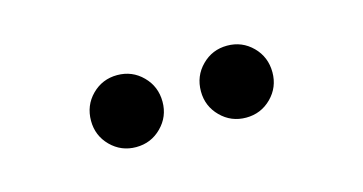

<svg xmlns="http://www.w3.org/2000/svg" viewBox="-30 -631 460 243"><g transform="rotate(-15 200.0 -509.0)"><path d="M81.1 -508.8Q81.1 -528.8 94.7 -542.5Q108.4 -556.2 127.9 -556.2Q147.5 -556.2 161.1 -542.5Q174.8 -528.8 174.8 -508.8Q174.8 -489.3 161.1 -475.6Q147.5 -461.9 127.9 -461.9Q108.4 -461.9 94.7 -475.6Q81.1 -489.3 81.1 -508.8ZM225.1 -508.8Q225.1 -528.8 238.8 -542.5Q252.4 -556.2 272 -556.2Q291.5 -556.2 305.2 -542.5Q318.8 -528.8 318.8 -508.8Q318.8 -489.3 305.2 -475.6Q291.5 -461.9 272 -461.9Q252.4 -461.9 238.8 -475.6Q225.1 -489.3 225.1 -508.8Z"/></g></svg>

Font: Grand Hotel
Style: Regular
Weight: 400
Designer: Brian J. Bonislawsky & Jim Lyles for Astigmatic (AOETI)
Foundry: Astigmatic (AOETI)
Version: Version 001.000